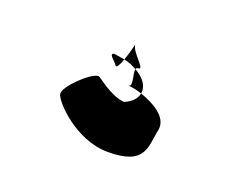

<svg xmlns="http://www.w3.org/2000/svg" viewBox="-49 -80 380 321"><g transform="rotate(20 141.5 80.0)"><path d="M56 108C58 120 106 172 164 172C232 172 224 139 231 108C235 84 206 69 183 61C181 70 175 78 161 84C135 82 110 58 106 58C93 58 54 95 56 108ZM118 14C108 16 124 26 127 32C129 35 134 27 137 17C132 16 124 15 118 14ZM137 17C146 19 153 22 160 26C161 24 162 23 164 23C176 23 148 2 146 -11C146 -17 143 2 137 17ZM158 56C163 56 171 57 183 61C185 49 178 36 160 26C158 34 168 56 158 56Z"/></g></svg>

Font: Ampere
Style: RevIta
Weight: 400
Version: Version 1